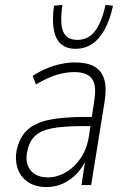

<svg xmlns="http://www.w3.org/2000/svg" viewBox="-20 -747 506 775"><path d="M169 8Q121 8 91 -13.5Q61 -35 50.5 -69Q40 -103 47 -139Q58 -191 89 -221Q120 -251 177 -263Q234 -275 323 -275H360L354 -238H313Q236 -238 190 -229Q144 -220 121 -198Q98 -176 90 -136Q80 -89 103 -60Q126 -31 174 -31Q210 -31 245 -51Q280 -71 305.5 -108.5Q331 -146 339 -198L360 -337Q371 -401 351.5 -428.5Q332 -456 280 -456Q245 -456 207.5 -444.5Q170 -433 125 -406L112 -441Q140 -459 169 -471Q198 -483 227 -489Q256 -495 283 -495Q331 -495 360 -479Q389 -463 400 -429Q411 -395 403 -342L348 0H309L326 -112H332Q315 -72 289.5 -45.5Q264 -19 233 -5.5Q202 8 169 8ZM285 -550Q248 -550 226 -569.5Q204 -589 197 -628Q190 -667 198 -724L232 -727Q221 -653 235 -619.5Q249 -586 292 -586Q335 -586 362 -619.5Q389 -653 406 -727L436 -724Q424 -667 402.5 -628Q381 -589 351.5 -569.5Q322 -550 285 -550Z"/></svg>

Font: Nunito Sans 10pt Condensed ExtraLight
Style: Italic
Weight: 250
Width: 3
Italic angle: -9°
Designer: Vernon Adams
Foundry: Vernon Adams
Version: Version 3.101;gftools[0.9.27]